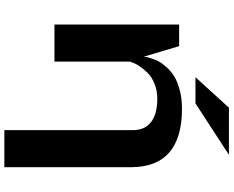

<svg xmlns="http://www.w3.org/2000/svg" viewBox="-112 -704 1040 855"><g transform="rotate(90 407.5 -277.0)"><path d="M460 -776.9H669.9L440.9 -627.9H324.2ZM560.1 223.1V-348.1Q560.1 -402.8 523.9 -430.4Q487.8 -458 419.9 -458Q383.3 -458 352.8 -445.3Q322.3 -432.6 304.9 -414.8Q287.6 -397 275.6 -379.2Q263.7 -361.3 259.3 -348.6L254.9 -335.9V0H89.8V-555.2H186L232.9 -397.9Q233.4 -401.4 234.1 -407.5Q234.9 -413.6 240.5 -431.4Q246.1 -449.2 254.6 -465.1Q263.2 -481 281.2 -500.7Q299.3 -520.5 322.5 -534.4Q345.7 -548.3 382.8 -558.1Q419.9 -567.9 464.8 -567.9Q725.1 -567.9 725.1 -339.8V223.1Z"/></g></svg>

Font: Sporting Grotesque
Style: Bold
Weight: 700
Designer: Lucas LE BIHAN
Foundry: Lucas LE BIHAN
Version: Version 2.002;PS 2.2;hotconv 1.0.88;makeotf.lib2.5.647800